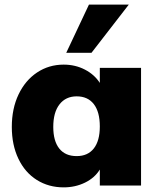

<svg xmlns="http://www.w3.org/2000/svg" viewBox="-20 -801 683 829"><path d="M589 -508V0H411V-69Q389 -33 347 -12.5Q305 8 255 8Q190 8 139 -24Q88 -56 59.5 -115.5Q31 -175 31 -253Q31 -332 60 -393Q89 -454 140 -488Q191 -522 255 -522Q305 -522 346.5 -500.5Q388 -479 411 -443V-508ZM411 -255Q411 -318 385 -351.5Q359 -385 311 -385Q264 -385 237 -350.5Q210 -316 210 -253Q210 -192 236 -159.5Q262 -127 311 -127Q359 -127 385 -160Q411 -193 411 -255ZM266 -573 364 -781H536L375 -573Z"/></svg>

Font: Muli Black
Style: Regular
Weight: 900
Designer: Vernon Adams
Foundry: Vernon Adams
Version: Version 2.001